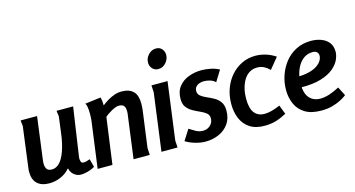

<svg xmlns="http://www.w3.org/2000/svg" viewBox="-81 -1086 2641 1430"><g transform="rotate(-15 1239.0 -371.0)"><path d="M192 -497 149 -169Q148 -162 147.5 -155.5Q147 -149 147 -142Q147 -117 157.5 -100.5Q168 -84 196 -84Q222 -84 242.5 -99.5Q263 -115 278 -140.5Q293 -166 303 -196Q313 -226 319.5 -255Q326 -284 329 -307L348 -453L342 -497H470L416 -130Q415 -125 414.5 -119.5Q414 -114 414 -109Q414 -96 418.5 -84.5Q423 -73 439 -73Q449 -73 463 -77Q477 -81 487 -85L504 -22Q490 -13 471 -6Q452 1 432.5 5Q413 9 396 9Q376 9 358.5 0Q341 -9 329.5 -24.5Q318 -40 314 -59H310Q297 -42 278.5 -29Q260 -16 239 -7Q218 2 196 6.5Q174 11 153 11Q92 11 59.5 -19.5Q27 -50 27 -111Q27 -128 30 -146L70 -453L65 -497Z M684 -508Q689 -492 690.5 -476.5Q692 -461 692 -445Q713 -462 738 -477Q763 -492 790.5 -501.5Q818 -511 845 -511Q877 -511 899.5 -503Q922 -495 937 -479.5Q952 -464 959 -441Q966 -418 966 -387Q966 -360 963 -336L925 -54L928 0H803L846 -324Q848 -333 848.5 -342Q849 -351 849 -360Q849 -378 844 -390Q839 -402 828.5 -408Q818 -414 799 -414Q787 -414 771.5 -408Q756 -402 740 -393Q724 -384 710.5 -374.5Q697 -365 689 -357L640 0H526L574 -356Q576 -370 576.5 -384.5Q577 -399 577 -414Q577 -426 576 -440.5Q575 -455 572.5 -469Q570 -483 563 -493Z M1239 -689Q1239 -656 1215 -628.5Q1191 -601 1156 -601Q1128 -601 1110.5 -620.5Q1093 -640 1093 -667Q1093 -701 1118 -727.5Q1143 -754 1177 -754Q1205 -754 1222 -735Q1239 -716 1239 -689ZM1198 -497 1139 -55 1142 0H1018L1077 -443L1074 -497Z M1546 -395Q1529 -412 1505 -419Q1481 -426 1457 -426Q1439 -426 1422.5 -420Q1406 -414 1395.5 -401.5Q1385 -389 1385 -369Q1385 -346 1403 -331.5Q1421 -317 1448 -305.5Q1475 -294 1502 -279Q1529 -264 1547 -239Q1565 -214 1565 -172Q1565 -111 1535.5 -70Q1506 -29 1458.5 -8.5Q1411 12 1356 12Q1319 12 1277.5 0Q1236 -12 1204 -32L1256 -114Q1279 -99 1304.5 -85Q1330 -71 1358 -71Q1380 -71 1398 -80.5Q1416 -90 1427 -107Q1438 -124 1438 -147Q1438 -172 1419.5 -187Q1401 -202 1374.5 -213.5Q1348 -225 1321 -240Q1294 -255 1275.5 -278.5Q1257 -302 1257 -342Q1257 -401 1286.5 -438Q1316 -475 1363 -492.5Q1410 -510 1462 -510Q1495 -510 1532 -502.5Q1569 -495 1598 -479Z M1963 -378Q1945 -397 1921 -409.5Q1897 -422 1868 -422Q1833 -422 1806.5 -405Q1780 -388 1763 -358.5Q1746 -329 1737.5 -293Q1729 -257 1729 -219Q1729 -143 1756.5 -108.5Q1784 -74 1834 -74Q1860 -74 1890 -82Q1920 -90 1955 -105L1982 -35Q1942 -13 1902 -0.5Q1862 12 1812 12Q1741 12 1697 -18Q1653 -48 1632.5 -97.5Q1612 -147 1612 -207Q1612 -273 1632.5 -328Q1653 -383 1689.5 -424Q1726 -465 1774 -487.5Q1822 -510 1877 -510Q1914 -510 1953 -499Q1992 -488 2032 -462Z M2306 -510Q2349 -510 2385 -496.5Q2421 -483 2442.5 -455.5Q2464 -428 2464 -384Q2464 -359 2450 -326Q2436 -293 2400 -262Q2364 -231 2300 -211.5Q2236 -192 2137 -194V-277Q2191 -277 2230 -287Q2269 -297 2293.5 -313.5Q2318 -330 2329.5 -349.5Q2341 -369 2341 -387Q2341 -404 2330 -415Q2319 -426 2297 -426Q2261 -426 2233.5 -408.5Q2206 -391 2187.5 -361Q2169 -331 2159.5 -295Q2150 -259 2150 -221Q2150 -145 2181.5 -110.5Q2213 -76 2265 -76Q2297 -76 2335 -88Q2373 -100 2413 -122L2448 -54Q2448 -54 2434.5 -44Q2421 -34 2395 -21Q2369 -8 2332.5 2Q2296 12 2250 12Q2172 12 2124.5 -17Q2077 -46 2055 -95.5Q2033 -145 2033 -204Q2033 -261 2051.5 -315.5Q2070 -370 2105 -414Q2140 -458 2191 -484Q2242 -510 2306 -510Z"/></g></svg>

Font: Rosario
Style: Italic
Weight: 400
Italic angle: -8.05°
Designer: Hector Gatti
Foundry: Omnibus Type
Version: Version 1.201